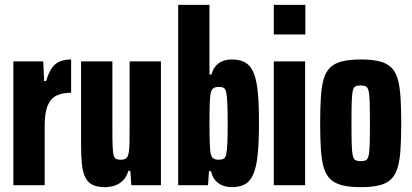

<svg xmlns="http://www.w3.org/2000/svg" viewBox="-20 -763 1699 791"><path d="M35 0V-510H158L162 -429H170Q180 -463 193.5 -482.5Q207 -502 227 -510Q247 -518 273 -518V-381Q239 -381 214.5 -370Q190 -359 177 -329.5Q164 -300 164 -243V0Z M412 8Q381 8 361.5 -1.5Q342 -11 331.5 -32Q321 -53 317.5 -86Q314 -119 314 -166V-510H443V-229Q443 -186 444 -160.5Q445 -135 448.5 -123Q452 -111 459 -108Q466 -105 478 -105Q491 -105 498.5 -110Q506 -115 509.5 -130Q513 -145 513.5 -175.5Q514 -206 514 -257V-510H643V0H521L517 -59H509Q501 -34 486.5 -19.5Q472 -5 453 1.5Q434 8 412 8Z M935 8Q916 8 898 1.5Q880 -5 867.5 -19.5Q855 -34 849 -58H841L837 0H714V-743H843V-456H851Q857 -476 867.5 -489.5Q878 -503 895.5 -510.5Q913 -518 936 -518Q970 -518 992 -504.5Q1014 -491 1026 -460.5Q1038 -430 1042.5 -379.5Q1047 -329 1047 -255Q1047 -176 1041.5 -124.5Q1036 -73 1023 -44Q1010 -15 988.5 -3.5Q967 8 935 8ZM881 -105Q893 -105 901 -109Q909 -113 912 -127Q915 -141 916.5 -171.5Q918 -202 918 -255Q918 -308 916.5 -338.5Q915 -369 912 -383Q909 -397 901.5 -401Q894 -405 881 -405Q867 -405 858.5 -399Q850 -393 847 -374Q845 -360 844 -332Q843 -304 843 -257Q843 -208 844 -179Q845 -150 847 -135Q850 -117 858 -111Q866 -105 881 -105Z M1108 -621V-743H1238V-621ZM1108 0V-510H1237V0Z M1466 8Q1421 8 1390.5 0.5Q1360 -7 1341.5 -24.5Q1323 -42 1314 -72Q1305 -102 1302 -147Q1299 -192 1299 -255Q1299 -318 1302 -363.5Q1305 -409 1314 -439Q1323 -469 1341.5 -486Q1360 -503 1390.5 -510.5Q1421 -518 1467 -518Q1512 -518 1542.5 -510.5Q1573 -503 1591 -486Q1609 -469 1618 -439Q1627 -409 1630 -363.5Q1633 -318 1633 -255Q1633 -192 1630 -147Q1627 -102 1618 -72Q1609 -42 1591 -24.5Q1573 -7 1542.5 0.5Q1512 8 1466 8ZM1466 -99Q1480 -99 1487.5 -103Q1495 -107 1498.5 -121.5Q1502 -136 1503 -168Q1504 -200 1504 -255Q1504 -310 1503 -342Q1502 -374 1498.5 -388.5Q1495 -403 1487 -407Q1479 -411 1466 -411Q1453 -411 1445 -407.5Q1437 -404 1433.5 -389Q1430 -374 1429 -342Q1428 -310 1428 -255Q1428 -200 1429 -168Q1430 -136 1433.5 -121.5Q1437 -107 1445 -103Q1453 -99 1466 -99Z"/></svg>

Font: Saira ExtraCondensed ExtraBold
Style: Regular
Weight: 800
Width: 2
Designer: Hector Gatti with collaboration of the Omnibus-Type team
Foundry: Omnibus-Type
Version: Version 1.101